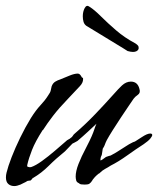

<svg xmlns="http://www.w3.org/2000/svg" viewBox="-27 -615 533 647"><path d="M21 12Q9 12 1 5Q-7 -2 -7 -17Q-7 -21 -6.5 -25Q-6 -29 -5 -33Q0 -54 12 -85Q24 -116 41 -151Q58 -186 77 -217Q94 -244 109.5 -260.5Q125 -277 135 -293Q143 -304 144 -310.5Q145 -317 147 -324Q151 -335 159.5 -340Q168 -345 175 -347Q192 -354 208 -360.5Q224 -367 235 -367Q242 -367 247 -357.5Q252 -348 252 -355V-356Q253 -353 253 -348Q253 -336 242 -324.5Q231 -313 202 -282Q172 -251 152 -225Q132 -199 118 -177H117Q92 -138 81 -110Q70 -82 65 -60Q64 -55 65 -54Q66 -53 70 -52Q73 -51 78 -52Q93 -57 114.5 -72.5Q136 -88 157.5 -106.5Q179 -125 194 -138Q199 -143 203.5 -145Q208 -147 211 -150Q216 -153 218.5 -157.5Q221 -162 225 -165Q261 -196 294 -230.5Q327 -265 351 -292Q375 -319 384 -327Q398 -340 414 -340Q437 -340 443 -315Q447 -302 437.5 -295.5Q428 -289 423 -282Q419 -276 407 -258.5Q395 -241 380.5 -219Q366 -197 353 -176.5Q340 -156 333 -143Q328 -133 326.5 -128Q325 -123 320 -115V-116Q319 -114 318 -105.5Q317 -97 316 -93Q312 -86 311.5 -79Q311 -72 313 -75Q313 -74 319 -78Q325 -82 330 -86Q332 -87 338.5 -89Q345 -91 346 -91L355 -96Q356 -96 369.5 -104.5Q383 -113 397 -122Q411 -131 412 -131Q423 -137 424.5 -137Q426 -137 430 -139.5Q434 -142 451 -153Q469 -165 479 -165Q486 -165 486 -160Q486 -156 479.5 -148Q473 -140 457 -129Q432 -113 402 -91.5Q372 -70 346 -57Q337 -51 327.5 -46Q318 -41 309 -32L308 -31Q306 -31 298.5 -24Q291 -17 290 -15Q286 -11 283 -5.5Q280 0 274 4H275Q271 6 266.5 6.5Q262 7 258 7Q244 7 241 4Q239 2 235.5 0.5Q232 -1 230 -6Q228 -14 228 -20Q228 -38 237.5 -62.5Q247 -87 263 -117Q276 -142 282 -156Q288 -170 291 -179.5Q294 -189 298 -198Q284 -185 269 -171Q254 -157 234 -140Q231 -138 225 -135Q219 -132 217 -131L192 -105Q161 -80 137 -56Q113 -32 84 -15V-16Q83 -15 81.5 -12.5Q80 -10 77 -8V-7Q73 -6 70 -6Q67 -6 65 -5Q59 -1 53 1.5Q47 4 42 7Q30 12 21 12ZM421 -440Q414 -440 403 -443Q402 -444 388 -452.5Q374 -461 353.5 -473.5Q333 -486 312.5 -498.5Q292 -511 278 -519.5Q264 -528 264 -528Q257 -533 254.5 -541.5Q252 -550 252 -560Q252 -576 258.5 -588Q265 -600 275 -592Q291 -582 313 -560Q335 -538 364 -513Q393 -488 427 -470Q439 -463 440 -457Q441 -451 439 -448Q434 -440 421 -440Z"/></svg>

Font: Vujahday Script
Style: Regular
Weight: 400
Designer: Robert E. Leuschke
Foundry: Robert E. Leuschke
Version: Version 1.010; ttfautohint (v1.8.3)